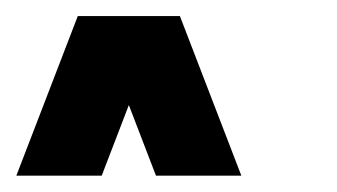

<svg xmlns="http://www.w3.org/2000/svg" viewBox="-20 -508 413 235"><path d="M137.7 -379.4 104.5 -293H0L75.2 -488.3H200.2L275.4 -293H170.9Z"/></svg>

Font: Arounder
Style: Regular
Weight: 400
Designer: Maxim Raikov
Foundry: Maxim Raikov
Version: Version 1.00 March 23, 2021, initial release